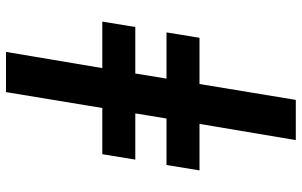

<svg xmlns="http://www.w3.org/2000/svg" viewBox="-203 -660 1006 640"><g transform="rotate(90 300.0 -340.0)"><path d="M153 143 207 -178H52L70 -288H225L242 -392H88L106 -502H260L313 -823H447L393 -502H548L530 -392H375L358 -288H512L494 -178H340L287 143Z"/></g></svg>

Font: Iosevka SS04 XBd Ex
Style: Italic
Weight: 800
Width: 7
Italic angle: -9°
Monospace: yes
Designer: Belleve Invis
Foundry: Belleve Invis
Version: Version 19.0.0; ttfautohint (v1.8.4)